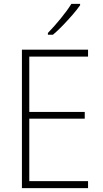

<svg xmlns="http://www.w3.org/2000/svg" viewBox="-20 -970 530 990"><path d="M434 0H93V-714H434V-678H131V-393H417V-358H131V-36H434ZM393 -943Q377 -920 353 -892.5Q329 -865 303 -838Q277 -811 253 -791H227V-800Q259 -833 293 -874.5Q327 -916 348 -950H393Z"/></svg>

Font: Noto Sans Khmer SemiCondensed ExtraLight
Style: Regular
Weight: 200
Width: 4
Designer: Danh Hong and the Monotype Design Team
Foundry: Monotype Imaging Inc.
Version: Version 2.004; ttfautohint (v1.8.4.7-5d5b)